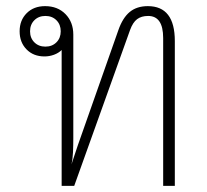

<svg xmlns="http://www.w3.org/2000/svg" viewBox="-20 -606 674 626"><path d="M550 -472V0H512V-482Q512 -554 463 -554Q441 -554 427 -543.5Q413 -533 404 -508L222 0H181V-443Q171 -433 156 -427.5Q141 -422 125 -422Q89 -422 66.5 -445Q44 -468 44 -504Q44 -540 67 -563Q90 -586 127 -586Q168 -586 193.5 -560Q219 -534 219 -493V-155Q219 -132 218 -109.5Q217 -87 213 -70L234 -133L366 -508Q380 -548 403 -567Q426 -586 462 -586Q550 -586 550 -472ZM178 -504Q178 -526 164 -540Q150 -554 128 -554Q106 -554 92 -540Q78 -526 78 -504Q78 -482 92 -468Q106 -454 128 -454Q150 -454 164 -468Q178 -482 178 -504Z"/></svg>

Font: Sarabun Thin
Style: Regular
Weight: 250
Designer: Suppakit Chalermlarp | Katatrad Co.,Ltd.
Foundry: Cadson Demak Co.,Ltd.
Version: Version 1.000; ttfautohint (v1.6)